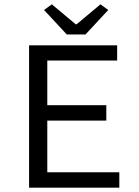

<svg xmlns="http://www.w3.org/2000/svg" viewBox="-20 -865 640 885"><path d="M114 0V-656H520V-586H198V-380H470V-309H198V-71H530V0ZM288 -706 183 -819 219 -845 329 -753H333L443 -845L479 -819L374 -706Z"/></svg>

Font: Source Code Pro
Style: Regular
Weight: 400
Monospace: yes
Designer: Paul D. Hunt, Teo Tuominen
Foundry: Adobe Systems Incorporated
Version: Version 2.030;PS 1.000;hotconv 16.6.51;makeotf.lib2.5.65220